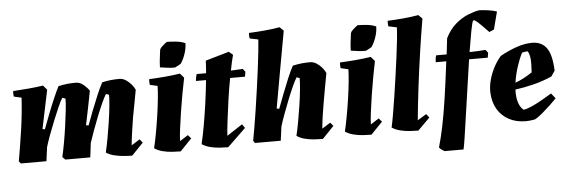

<svg xmlns="http://www.w3.org/2000/svg" viewBox="-53 -883 3563 1208"><g transform="rotate(-5 1728.5 -278.5)"><path d="M750 12Q727 12 696.5 9.5Q666 7 637 0Q608 -7 586 -22Q595 -59 604 -108.5Q613 -158 621 -210.5Q629 -263 633.5 -308.5Q638 -354 638 -382Q629 -386 619 -389Q607 -370 590.5 -333.5Q574 -297 556.5 -253Q539 -209 523.5 -166Q508 -123 497 -90L486 0H329Q319 -8 311 -18Q320 -55 329 -105.5Q338 -156 345.5 -209Q353 -262 358 -308Q363 -354 363 -382Q354 -386 343 -389Q331 -370 315 -333.5Q299 -297 281 -253Q263 -209 247 -165.5Q231 -122 221 -89L209 0H47L36 -15Q43 -55 51.5 -106.5Q60 -158 68 -214Q76 -270 81 -321.5Q86 -373 88 -412L40 -423Q37 -440 39 -458Q86 -461 134.5 -465Q183 -469 229 -476L253 -448L202 -204L217 -201Q232 -241 251 -290.5Q270 -340 290 -386.5Q310 -433 326 -464Q358 -471 383 -473.5Q408 -476 437 -476Q462 -476 485 -456.5Q508 -437 520 -418Q511 -368 499.5 -313.5Q488 -259 477 -204L493 -201Q507 -241 526.5 -290.5Q546 -340 565.5 -386.5Q585 -433 602 -464Q633 -471 658.5 -473.5Q684 -476 712 -476Q733 -476 752.5 -463Q772 -450 787 -432Q802 -414 808 -399Q801 -359 792.5 -315Q784 -271 776 -228Q769 -183 762.5 -139Q756 -95 752 -53L805 -86L823 -64Z M947 -411 899 -422Q896 -440 898 -458Q945 -460 997 -464.5Q1049 -469 1094 -476L1118 -448Q1109 -406 1098.5 -348.5Q1088 -291 1079 -232.5Q1070 -174 1064 -126Q1058 -78 1058 -53L1110 -86L1129 -64L1056 12Q1032 12 1002 10Q972 8 942.5 0.5Q913 -7 891 -22Q900 -59 910 -113Q920 -167 928.5 -225Q937 -283 942 -333Q947 -383 947 -411ZM972 -526Q972 -540 974 -562.5Q976 -585 979 -605.5Q982 -626 983 -636Q985 -644 995 -654Q1005 -664 1015.5 -672Q1026 -680 1029 -682Q1047 -682 1082.5 -679Q1118 -676 1145 -664Q1145 -633 1133.5 -598Q1122 -563 1104 -537Q1096 -532 1086.5 -527Q1077 -522 1067 -517Q1043 -516 1019.5 -519.5Q996 -523 972 -526Z M1356 12Q1333 12 1302.5 10Q1272 8 1242.5 0.5Q1213 -7 1191 -22Q1202 -67 1214 -134Q1226 -201 1236.5 -276Q1247 -351 1254 -421H1190Q1191 -434 1193.5 -446Q1196 -458 1199 -464Q1211 -464 1226 -464Q1241 -464 1258 -464Q1262 -509 1263 -543L1412 -586L1437 -565Q1431 -543 1425.5 -518Q1420 -493 1415 -467Q1437 -468 1456.5 -469Q1476 -470 1490 -471L1505 -452L1500 -421H1406Q1393 -352 1383 -281Q1373 -210 1366 -151.5Q1359 -93 1357 -60L1455 -124L1472 -100Z M1954 12Q1931 12 1900.5 10Q1870 8 1840.5 0.5Q1811 -7 1790 -22Q1799 -59 1808 -108.5Q1817 -158 1825 -210.5Q1833 -263 1837.5 -308.5Q1842 -354 1842 -382Q1833 -386 1823 -389Q1811 -370 1794.5 -333.5Q1778 -297 1760.5 -253Q1743 -209 1727 -165.5Q1711 -122 1701 -89L1689 0H1526L1516 -15Q1522 -45 1530.5 -95.5Q1539 -146 1548.5 -207.5Q1558 -269 1567 -334Q1576 -399 1584 -459.5Q1592 -520 1597 -569Q1602 -618 1604 -647L1550 -658Q1547 -675 1549 -693Q1596 -695 1647.5 -699.5Q1699 -704 1744 -712L1768 -688Q1746 -567 1724 -444.5Q1702 -322 1681 -204L1697 -201Q1712 -241 1731 -290.5Q1750 -340 1769.5 -386.5Q1789 -433 1806 -464Q1838 -471 1863 -473.5Q1888 -476 1916 -476Q1937 -476 1957 -463Q1977 -450 1991.5 -432Q2006 -414 2012 -399Q2005 -359 1996.5 -315Q1988 -271 1981 -228Q1973 -183 1966.5 -139Q1960 -95 1956 -53L2009 -86L2027 -64Z M2152 -411 2104 -422Q2101 -440 2103 -458Q2150 -460 2202 -464.5Q2254 -469 2299 -476L2323 -448Q2314 -406 2303.5 -348.5Q2293 -291 2284 -232.5Q2275 -174 2269 -126Q2263 -78 2263 -53L2315 -86L2334 -64L2261 12Q2237 12 2207 10Q2177 8 2147.5 0.5Q2118 -7 2096 -22Q2105 -59 2115 -113Q2125 -167 2133.5 -225Q2142 -283 2147 -333Q2152 -383 2152 -411ZM2177 -526Q2177 -540 2179 -562.5Q2181 -585 2184 -605.5Q2187 -626 2188 -636Q2190 -644 2200 -654Q2210 -664 2220.5 -672Q2231 -680 2234 -682Q2252 -682 2287.5 -679Q2323 -676 2350 -664Q2350 -633 2338.5 -598Q2327 -563 2309 -537Q2301 -532 2291.5 -527Q2282 -522 2272 -517Q2248 -516 2224.5 -519.5Q2201 -523 2177 -526Z M2557 12Q2533 12 2503 10Q2473 8 2443 0.5Q2413 -7 2391 -22Q2398 -52 2406.5 -101.5Q2415 -151 2424.5 -212Q2434 -273 2443 -337Q2452 -401 2460 -461Q2468 -521 2473 -569.5Q2478 -618 2479 -647L2426 -658Q2423 -675 2425 -693Q2472 -695 2523.5 -699.5Q2575 -704 2620 -712L2644 -688Q2627 -589 2611 -479Q2595 -369 2581.5 -259Q2568 -149 2559 -53L2615 -87L2633 -64Z M2710 155Q2701 150 2692 143.5Q2683 137 2677 129Q2694 71 2709 -1.5Q2724 -74 2738.5 -172Q2753 -270 2770 -407H2703Q2704 -420 2705.5 -432Q2707 -444 2710 -450Q2723 -450 2739.5 -450Q2756 -450 2776 -450Q2779 -474 2782 -499.5Q2785 -525 2788 -551Q2815 -606 2854.5 -639.5Q2894 -673 2935 -689Q2976 -705 3005 -709Q3030 -708 3062.5 -703.5Q3095 -699 3115 -691L3086 -580L3056 -567Q3037 -586 3013.5 -610.5Q2990 -635 2971 -648Q2968 -648 2965 -648Q2962 -648 2960 -648Q2953 -633 2943 -579.5Q2933 -526 2921 -452Q2952 -453 2978 -454Q3004 -455 3022 -457L3037 -438L3032 -407H2914Q2901 -319 2887 -221.5Q2873 -124 2861 -42Q2851 31 2842.5 84.5Q2834 138 2830 155Z M3236 12Q3176 12 3130 -12.5Q3084 -37 3057.5 -82Q3031 -127 3029 -189Q3028 -225 3038.5 -265Q3049 -305 3069 -343.5Q3089 -382 3115 -411Q3163 -438 3216 -457Q3269 -476 3318 -476Q3377 -476 3408.5 -433.5Q3440 -391 3444 -289L3420 -254Q3363 -229 3302.5 -214Q3242 -199 3188 -192Q3187 -177 3188 -164Q3189 -132 3198.5 -105Q3208 -78 3228 -61Q3248 -63 3280.5 -77.5Q3313 -92 3347.5 -112Q3382 -132 3409 -148L3435 -115Q3420 -99 3394.5 -75Q3369 -51 3342 -28Q3315 -5 3293 6Q3278 9 3263.5 10.5Q3249 12 3236 12ZM3250 -420Q3231 -384 3215 -334Q3199 -284 3192 -235Q3245 -254 3299 -291Q3303 -351 3300 -378.5Q3297 -406 3286 -425Q3278 -425 3268 -423.5Q3258 -422 3250 -420Z"/></g></svg>

Font: Albura ExtraBold
Style: Italic
Weight: 758
Italic angle: -7°
Designer: Mercedes Jáuregui
Foundry: Omnibus-Type Team
Version: Version 1.000; ttfautohint (v1.8.3)